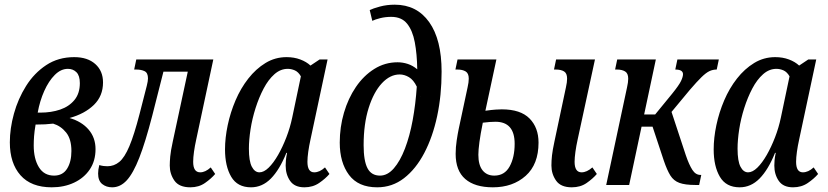

<svg xmlns="http://www.w3.org/2000/svg" viewBox="-20 -790 3536 820"><path d="M201 10Q113 10 67.5 -41.5Q22 -93 22 -182Q22 -241 39.5 -304.5Q57 -368 91.5 -423Q126 -478 177.5 -512Q229 -546 297 -546Q354 -546 387 -516.5Q420 -487 420 -438Q420 -380 381 -342Q342 -304 277 -286Q329 -271 358.5 -236.5Q388 -202 388 -153Q388 -103 363.5 -66.5Q339 -30 296.5 -10Q254 10 201 10ZM270 -496Q240 -496 214 -470Q188 -444 169 -401.5Q150 -359 141 -309H152Q199 -309 237 -322Q275 -335 298 -363Q321 -391 321 -435Q321 -467 306.5 -481.5Q292 -496 270 -496ZM211 -40Q248 -40 266.5 -69.5Q285 -99 285 -145Q285 -196 262.5 -224Q240 -252 207 -262Q191 -260 172.5 -259Q154 -258 132 -258Q127 -229 125.5 -208Q124 -187 124 -169Q124 -112 146 -76Q168 -40 211 -40Z M459 10Q434 10 416.5 -4Q399 -18 399 -49Q399 -65 404 -85Q414 -82 422.5 -81Q431 -80 439 -80Q467 -80 489.5 -98.5Q512 -117 532.5 -165.5Q553 -214 576 -303L607 -424Q612 -444 612 -455Q612 -479 597.5 -486Q583 -493 562 -493H553L562 -536H891L818 -194Q812 -167 808.5 -142Q805 -117 805 -99Q805 -54 835 -54Q857 -54 880 -75L899 -47Q882 -27 855.5 -8.5Q829 10 793 10Q745 10 725 -18.5Q705 -47 705 -83Q705 -98 707 -121.5Q709 -145 718 -186L782 -484H678L630 -295Q601 -183 575 -116.5Q549 -50 521.5 -20Q494 10 459 10Z M1052 10Q994 10 967.5 -35Q941 -80 941 -152Q941 -201 952.5 -255.5Q964 -310 986 -361.5Q1008 -413 1040.5 -454.5Q1073 -496 1114 -521Q1155 -546 1204 -546Q1236 -546 1262.5 -536Q1289 -526 1306 -510L1345 -536H1379L1306 -194Q1300 -167 1296.5 -142Q1293 -117 1293 -99Q1293 -54 1322 -54Q1345 -54 1368 -75L1387 -47Q1370 -27 1343 -8.5Q1316 10 1280 10Q1238 10 1219 -17.5Q1200 -45 1200 -83Q1200 -92 1201 -105Q1202 -118 1206 -137H1203Q1174 -65 1137 -27.5Q1100 10 1052 10ZM1088 -54Q1107 -54 1127.5 -74Q1148 -94 1167.5 -128Q1187 -162 1203 -203.5Q1219 -245 1228 -288L1265 -464Q1254 -483 1239 -489.5Q1224 -496 1209 -496Q1178 -496 1152 -473Q1126 -450 1106 -412Q1086 -374 1071.5 -328.5Q1057 -283 1050 -237.5Q1043 -192 1043 -155Q1043 -102 1055.5 -78Q1068 -54 1088 -54Z M1591 10Q1510 10 1470.5 -43Q1431 -96 1431 -181Q1431 -247 1449 -308.5Q1467 -370 1500 -418.5Q1533 -467 1578.5 -495.5Q1624 -524 1678 -524Q1700 -524 1721.5 -517Q1743 -510 1762 -494Q1761 -559 1751.5 -609.5Q1742 -660 1718.5 -689Q1695 -718 1651 -718Q1626 -718 1604 -712.5Q1582 -707 1570 -701L1559 -747Q1573 -754 1602.5 -762Q1632 -770 1666 -770Q1760 -770 1813 -695.5Q1866 -621 1866 -484Q1866 -383 1847 -294Q1828 -205 1792 -136.5Q1756 -68 1705.5 -29Q1655 10 1591 10ZM1603 -40Q1635 -40 1662 -71Q1689 -102 1709.5 -155.5Q1730 -209 1742.5 -277Q1755 -345 1760 -420Q1746 -449 1726.5 -460.5Q1707 -472 1687 -472Q1646 -472 1611 -434.5Q1576 -397 1554.5 -329Q1533 -261 1533 -170Q1533 -103 1549.5 -71.5Q1566 -40 1603 -40ZM1775 -376Q1775 -376 1775 -376.5Q1775 -377 1773 -383Z M2422 10Q2375 10 2355 -18.5Q2335 -47 2335 -83Q2335 -104 2337.5 -126.5Q2340 -149 2348 -186L2397 -417Q2402 -439 2402 -454Q2402 -477 2389 -485Q2376 -493 2354 -493H2346L2355 -536H2521L2447 -194Q2441 -167 2437.5 -141.5Q2434 -116 2434 -99Q2434 -54 2464 -54Q2486 -54 2510 -75L2529 -47Q2512 -27 2485.5 -8.5Q2459 10 2422 10ZM2085 10Q2008 10 1967 -25.5Q1926 -61 1926 -133Q1926 -161 1930.5 -190.5Q1935 -220 1939 -239L1977 -417Q1982 -439 1982 -454Q1982 -477 1968.5 -485Q1955 -493 1934 -493H1925L1934 -536H2100L2053 -317Q2081 -321 2097.5 -322Q2114 -323 2123 -323Q2203 -323 2241.5 -284Q2280 -245 2280 -181Q2280 -88 2225 -39Q2170 10 2085 10ZM2091 -40Q2135 -40 2156.5 -79Q2178 -118 2178 -176Q2178 -270 2096 -270Q2074 -270 2042 -266Q2032 -217 2027.5 -183Q2023 -149 2023 -129Q2023 -85 2041 -62.5Q2059 -40 2091 -40Z M2569 0 2658 -417Q2663 -439 2663 -454Q2663 -477 2649.5 -485Q2636 -493 2615 -493H2607L2616 -536H2781L2731 -301H2778L2850 -389Q2880 -426 2888.5 -444Q2897 -462 2897 -473Q2897 -493 2864 -493L2873 -536H3050L3041 -493Q3024 -493 3009.5 -486Q2995 -479 2976 -460.5Q2957 -442 2926 -406L2848 -312L2909 -127Q2923 -86 2937 -64.5Q2951 -43 2971 -43H2975L2966 0H2950Q2906 0 2881.5 -9Q2857 -18 2843 -40.5Q2829 -63 2815 -104L2767 -249H2720L2667 0Z M3139 10Q3081 10 3054.5 -35Q3028 -80 3028 -152Q3028 -201 3039.5 -255.5Q3051 -310 3073 -361.5Q3095 -413 3127.5 -454.5Q3160 -496 3201 -521Q3242 -546 3291 -546Q3323 -546 3349.5 -536Q3376 -526 3393 -510L3432 -536H3466L3393 -194Q3387 -167 3383.5 -142Q3380 -117 3380 -99Q3380 -54 3409 -54Q3432 -54 3455 -75L3474 -47Q3457 -27 3430 -8.5Q3403 10 3367 10Q3325 10 3306 -17.5Q3287 -45 3287 -83Q3287 -92 3288 -105Q3289 -118 3293 -137H3290Q3261 -65 3224 -27.5Q3187 10 3139 10ZM3175 -54Q3194 -54 3214.5 -74Q3235 -94 3254.5 -128Q3274 -162 3290 -203.5Q3306 -245 3315 -288L3352 -464Q3341 -483 3326 -489.5Q3311 -496 3296 -496Q3265 -496 3239 -473Q3213 -450 3193 -412Q3173 -374 3158.5 -328.5Q3144 -283 3137 -237.5Q3130 -192 3130 -155Q3130 -102 3142.5 -78Q3155 -54 3175 -54Z"/></svg>

Font: Noto Serif ExtraCondensed Medium
Style: Italic
Weight: 500
Width: 2
Italic angle: -12°
Designer: Monotype Design Team
Foundry: Monotype Imaging Inc.
Version: Version 2.013; ttfautohint (v1.8.4.7-5d5b)